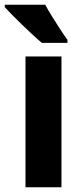

<svg xmlns="http://www.w3.org/2000/svg" viewBox="-46 -852 340 806"><path d="M212 -66H61V-615H212ZM144 -832Q155 -811 172.5 -783Q190 -755 207.5 -728Q225 -701 237 -685V-672H130Q115 -684 93.5 -704Q72 -724 49 -746Q26 -768 6 -788.5Q-14 -809 -26 -822V-832Z"/></svg>

Font: Noto Sans Malayalam UI Condensed ExtraBold
Style: Regular
Weight: 800
Width: 3
Designer: Jelle Bosma - Monotype Design Team
Foundry: Monotype Imaging Inc.
Version: Version 2.104; ttfautohint (v1.8.4.7-5d5b)